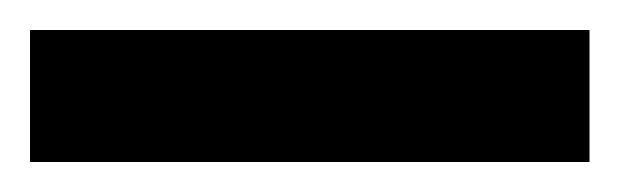

<svg xmlns="http://www.w3.org/2000/svg" viewBox="-20 -782 413 128"><path d="M0 -674V-762H373V-674Z"/></svg>

Font: Ruda ExtraBold
Style: Regular
Weight: 800
Designer: Mariela Monsalve and Angelina Sanchez
Foundry: Mariela Monsalve and Angelina Sanchez
Version: Version 2.000